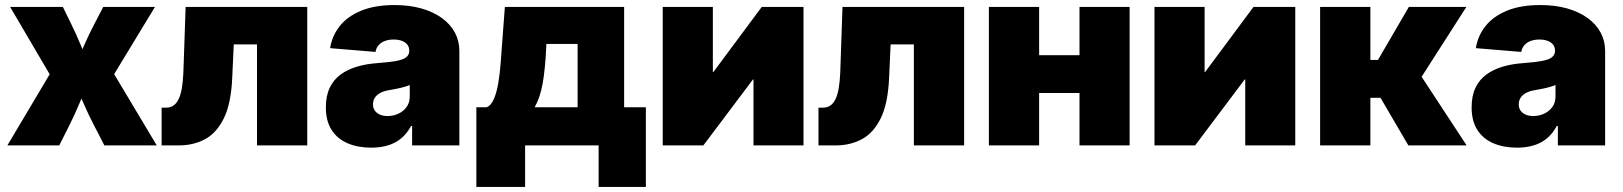

<svg xmlns="http://www.w3.org/2000/svg" viewBox="-20 -568 6338 750"><path d="M8.8 0 215.3 -347.2 214.8 -208.5 19.5 -541H225.6L257.8 -475.1Q278.3 -433.6 296.4 -389.6Q314.5 -345.7 332 -304.7H270Q289.1 -345.7 308.1 -389.6Q327.1 -433.6 349.1 -475.1L383.3 -541H585.4L383.8 -209L384.8 -347.2L592.3 0H387.7L346.7 -79.6Q324.7 -121.6 305.7 -166Q286.6 -210.4 267.6 -251.5H327.1Q309.6 -210.4 291 -166Q272.5 -121.6 251.5 -79.6L211.4 0Z M611.3 0V-147.5H628.9Q645 -147.5 657 -155.3Q668.9 -163.1 677.2 -179.7Q685.5 -196.3 690.2 -222.4Q694.8 -248.5 696.3 -284.7L705.1 -541H1180.2V0H983.9V-394.5H893.1L887.2 -265.1Q882.8 -162.6 854 -105Q825.2 -47.4 779.8 -23.7Q734.4 0 679.2 0Z M1430.2 8.8Q1377.9 8.8 1337.9 -8.3Q1297.9 -25.4 1275.4 -60.3Q1252.9 -95.2 1252.9 -148.9Q1252.9 -193.8 1268.1 -225.3Q1283.2 -256.8 1310.5 -276.9Q1337.9 -296.9 1374.3 -307.6Q1410.6 -318.4 1452.6 -321.3Q1498.5 -324.7 1526.1 -329.6Q1553.7 -334.5 1566.2 -344Q1578.6 -353.5 1578.6 -368.7V-370.6Q1578.6 -384.3 1571 -393.8Q1563.5 -403.3 1550 -408.4Q1536.6 -413.6 1517.6 -413.6Q1499 -413.6 1484.1 -408.2Q1469.2 -402.8 1459.5 -392.1Q1449.7 -381.3 1446.8 -365.2L1269.5 -379.9Q1276.9 -427.7 1306.9 -465.8Q1336.9 -503.9 1390.6 -526.1Q1444.3 -548.3 1521.5 -548.3Q1579.6 -548.3 1626.5 -534.9Q1673.3 -521.5 1706.5 -497.3Q1739.7 -473.1 1757.1 -440.4Q1774.4 -407.7 1774.4 -369.1V0H1589.8V-76.2H1585.9Q1569.3 -45.4 1546.4 -26.9Q1523.4 -8.3 1494.4 0.2Q1465.3 8.8 1430.2 8.8ZM1493.7 -114.7Q1516.1 -114.7 1535.9 -123.8Q1555.7 -132.8 1568.1 -149.9Q1580.6 -167 1580.6 -191.4V-235.8Q1572.8 -232.9 1564.2 -230Q1555.7 -227.1 1545.7 -224.9Q1535.6 -222.7 1525.1 -220.5Q1514.6 -218.3 1502.4 -216.3Q1480 -212.9 1465.6 -205.1Q1451.2 -197.3 1444.1 -186Q1437 -174.8 1437 -160.6Q1437 -146 1444.3 -135.7Q1451.7 -125.5 1464.4 -120.1Q1477.1 -114.7 1493.7 -114.7Z M1840.8 162.1V-148.9H1880.9Q1898.9 -156.2 1909.9 -182.9Q1920.9 -209.5 1926.8 -245.8Q1932.6 -282.2 1935.5 -319.3Q1938.5 -356.4 1940.4 -384.8L1952.1 -541H2418V-148.9H2502.9V162.1H2318.4V0H2031.2V162.1ZM2068.4 -148.9H2236.3V-396.5H2114.3L2113.8 -384.8Q2109.9 -299.3 2099.9 -242.7Q2089.8 -186 2068.4 -148.9Z M3118.7 0H2923.3V-257.8H2921.4L2727.5 0H2568.8V-541H2764.6V-286.6H2766.6L2955.6 -541H3118.7Z M3177.2 0V-147.5H3194.8Q3210.9 -147.5 3222.9 -155.3Q3234.9 -163.1 3243.2 -179.7Q3251.5 -196.3 3256.1 -222.4Q3260.7 -248.5 3262.2 -284.7L3271 -541H3746.1V0H3549.8V-394.5H3459L3453.1 -265.1Q3448.7 -162.6 3419.9 -105Q3391.1 -47.4 3345.7 -23.7Q3300.3 0 3245.1 0Z M4254.4 -352.5V-204.6H3981V-352.5ZM4039.1 -541V0H3842.8V-541ZM4392.6 -541V0H4196.8V-541Z M5039.6 0H4844.2V-257.8H4842.3L4648.4 0H4489.7V-541H4685.5V-286.6H4687.5L4876.5 -541H5039.6Z M5136.7 0V-541H5333V-334H5362.8L5483.4 -541H5708L5533.2 -268.1L5709 0H5481.4L5372.6 -186H5333V0Z M5905.8 8.8Q5853.5 8.8 5813.5 -8.3Q5773.4 -25.4 5751 -60.3Q5728.5 -95.2 5728.5 -148.9Q5728.5 -193.8 5743.7 -225.3Q5758.8 -256.8 5786.1 -276.9Q5813.5 -296.9 5849.9 -307.6Q5886.2 -318.4 5928.2 -321.3Q5974.1 -324.7 6001.7 -329.6Q6029.3 -334.5 6041.7 -344Q6054.2 -353.5 6054.2 -368.7V-370.6Q6054.2 -384.3 6046.6 -393.8Q6039.1 -403.3 6025.6 -408.4Q6012.2 -413.6 5993.2 -413.6Q5974.6 -413.6 5959.7 -408.2Q5944.8 -402.8 5935.1 -392.1Q5925.3 -381.3 5922.4 -365.2L5745.1 -379.9Q5752.4 -427.7 5782.5 -465.8Q5812.5 -503.9 5866.2 -526.1Q5919.9 -548.3 5997.1 -548.3Q6055.2 -548.3 6102.1 -534.9Q6148.9 -521.5 6182.1 -497.3Q6215.3 -473.1 6232.7 -440.4Q6250 -407.7 6250 -369.1V0H6065.4V-76.2H6061.5Q6044.9 -45.4 6022 -26.9Q5999 -8.3 5970 0.2Q5940.9 8.8 5905.8 8.8ZM5969.2 -114.7Q5991.7 -114.7 6011.5 -123.8Q6031.2 -132.8 6043.7 -149.9Q6056.2 -167 6056.2 -191.4V-235.8Q6048.3 -232.9 6039.8 -230Q6031.2 -227.1 6021.2 -224.9Q6011.2 -222.7 6000.7 -220.5Q5990.2 -218.3 5978 -216.3Q5955.6 -212.9 5941.2 -205.1Q5926.8 -197.3 5919.7 -186Q5912.6 -174.8 5912.6 -160.6Q5912.6 -146 5919.9 -135.7Q5927.2 -125.5 5939.9 -120.1Q5952.6 -114.7 5969.2 -114.7Z"/></svg>

Font: Inter 17pt Black
Style: Regular
Weight: 900
Version: Version 4.001;git-66647c0bb